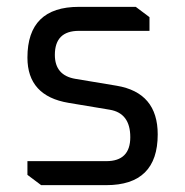

<svg xmlns="http://www.w3.org/2000/svg" viewBox="-20 -540 540 560"><path d="M60 -30V-70H290Q360 -70 360 -140Q360 -210 300 -220L180 -240Q60 -260 60 -372Q60 -520 210 -520H376L416 -490V-450H210Q140 -450 140 -380Q140 -320 200 -310L320 -290Q440 -270 440 -148Q440 0 290 0H100Z"/></svg>

Font: Oxanium
Style: Regular
Weight: 400
Designer: Severin Meyer
Version: Version 1.001